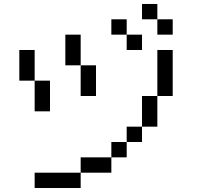

<svg xmlns="http://www.w3.org/2000/svg" viewBox="-20 -943 1040 963"><path d="M615.4 -307.7H692.3V-230.8H615.4ZM769.2 -461.5V-692.3H846.2V-461.5ZM692.3 -307.7V-461.5H769.2V-307.7ZM538.5 -153.8V-230.8H615.4V-153.8ZM384.6 -76.9V-153.8H538.5V-76.9ZM153.8 0V-76.9H384.6V0ZM384.6 -615.4H461.5V-461.5H384.6ZM307.7 -769.2H384.6V-615.4H307.7ZM153.8 -538.5H230.8V-384.6H153.8ZM76.9 -692.3H153.8V-538.5H76.9ZM769.2 -846.2H846.2V-769.2H769.2ZM692.3 -923.1H769.2V-846.2H692.3ZM615.4 -769.2H692.3V-692.3H615.4ZM538.5 -846.2H615.4V-769.2H538.5Z"/></svg>

Font: Mintsoda - Lime Green 13x16
Style: Regular
Weight: 400
Designer: Mintsoda-15
Version: Version 1.0